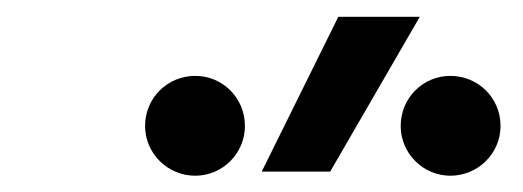

<svg xmlns="http://www.w3.org/2000/svg" viewBox="-20 -815 626 230"><path d="M293.5 -609.4H375.5L482.9 -794.9H385.3ZM213.9 -604.5C246.6 -604.5 273.4 -631.3 273.4 -664.1C273.4 -697.8 246.6 -724.1 213.9 -724.1C180.7 -724.1 153.8 -697.8 153.8 -664.1C153.8 -631.3 180.7 -604.5 213.9 -604.5ZM519.5 -604.5C552.7 -604.5 579.6 -631.3 579.6 -664.1C579.6 -697.8 552.7 -724.1 519.5 -724.1C486.8 -724.1 460 -697.8 460 -664.1C460 -631.3 486.8 -604.5 519.5 -604.5Z"/></svg>

Font: Cascadia Code SemiLight
Style: Italic
Weight: 350
Italic angle: -10°
Monospace: yes
Designer: Aaron Bell
Foundry: Saja Typeworks
Version: Version 2404.023